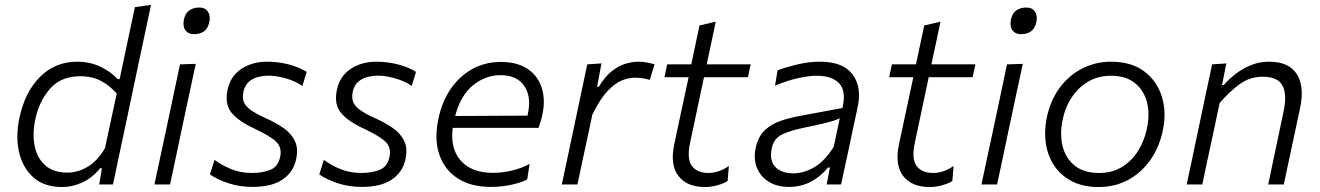

<svg xmlns="http://www.w3.org/2000/svg" viewBox="-20 -761 5447 792"><path d="M236.5 10.5Q162 10.5 117.5 -29.5Q73 -69.5 58.5 -134.2Q44 -199 60 -274Q82.5 -381.5 145.2 -444Q208 -506.5 298.5 -506.5Q352.5 -506.5 396 -485Q439.5 -463.5 465.5 -434.5H473.5L486 -494Q499 -556 511.8 -615.8Q524.5 -675.5 536.5 -731.5L603 -741Q590 -680.5 577.2 -619.5Q564.5 -558.5 550.5 -494L492.5 -219.5Q479.5 -157.5 468.5 -106.8Q457.5 -56 446 0H389L400.5 -67H393Q360 -26.5 319 -8Q278 10.5 236.5 10.5ZM258.5 -49Q301 -49 341.8 -73.2Q382.5 -97.5 413 -150L461.5 -375Q433.5 -407.5 397 -427Q360.5 -446.5 311 -446.5Q232 -446.5 186.8 -395.5Q141.5 -344.5 125.5 -268Q113 -208.5 123 -158.8Q133 -109 166.5 -79Q200 -49 258.5 -49Z M617 0Q629 -55.5 639.8 -106.8Q650.5 -158 664 -219.5L674.5 -269Q688.5 -334.5 699.5 -387.2Q710.5 -440 722.5 -495.5L787.5 -497.5Q775 -441 764 -388.5Q753 -336 738.5 -269L728 -219.5Q715 -158 704.2 -106.8Q693.5 -55.5 681.5 0ZM780 -620Q756.5 -620 744.8 -636.2Q733 -652.5 738.5 -680Q744.5 -707.5 761.8 -718.8Q779 -730 802.5 -730Q826 -730 837.5 -713.2Q849 -696.5 843.5 -670Q837.5 -642.5 820.8 -631.2Q804 -620 780 -620Z M1021 10Q968.5 10 922.8 -5Q877 -20 846 -41.5L865 -101.5Q897 -78 935 -62.8Q973 -47.5 1020.5 -47.5Q1060.5 -47.5 1093.5 -59.8Q1126.5 -72 1135.5 -113Q1144 -152 1119.5 -176Q1095 -200 1027.5 -231.5Q964 -261 935 -296.2Q906 -331.5 919 -391.5Q930.5 -446.5 975.2 -476.5Q1020 -506.5 1081.5 -506.5Q1127 -506.5 1170 -495.5Q1213 -484.5 1245 -464.5L1227.5 -406.5Q1196.5 -427.5 1157.5 -438.2Q1118.5 -449 1086.5 -449Q1069.5 -449 1047.8 -444.2Q1026 -439.5 1008.2 -425.2Q990.5 -411 984 -382Q979.5 -360.5 984.8 -343.2Q990 -326 1011 -309.8Q1032 -293.5 1074 -274.5Q1119 -254.5 1151 -231.8Q1183 -209 1197 -178.2Q1211 -147.5 1201.5 -104Q1190 -50.5 1145.2 -20.2Q1100.5 10 1021 10Z M1472 10Q1419.5 10 1373.8 -5Q1328 -20 1297 -41.5L1316 -101.5Q1348 -78 1386 -62.8Q1424 -47.5 1471.5 -47.5Q1511.5 -47.5 1544.5 -59.8Q1577.5 -72 1586.5 -113Q1595 -152 1570.5 -176Q1546 -200 1478.5 -231.5Q1415 -261 1386 -296.2Q1357 -331.5 1370 -391.5Q1381.5 -446.5 1426.2 -476.5Q1471 -506.5 1532.5 -506.5Q1578 -506.5 1621 -495.5Q1664 -484.5 1696 -464.5L1678.5 -406.5Q1647.5 -427.5 1608.5 -438.2Q1569.5 -449 1537.5 -449Q1520.5 -449 1498.8 -444.2Q1477 -439.5 1459.2 -425.2Q1441.5 -411 1435 -382Q1430.5 -360.5 1435.8 -343.2Q1441 -326 1462 -309.8Q1483 -293.5 1525 -274.5Q1570 -254.5 1602 -231.8Q1634 -209 1648 -178.2Q1662 -147.5 1652.5 -104Q1641 -50.5 1596.2 -20.2Q1551.5 10 1472 10Z M2004.5 10Q1922.5 10 1868 -25.2Q1813.5 -60.5 1792 -123.8Q1770.5 -187 1788.5 -271.5Q1803.5 -343 1840 -395.5Q1876.5 -448 1929.2 -476.8Q1982 -505.5 2045.5 -505.5Q2114.5 -505.5 2157.2 -476.2Q2200 -447 2215.2 -397.2Q2230.5 -347.5 2217 -287Q2214.5 -274 2210 -259.5Q2205.5 -245 2201.5 -233.5H1847.5Q1836.5 -148 1881 -98Q1925.5 -48 2014 -48Q2051.5 -48 2091.8 -57.5Q2132 -67 2164.5 -85L2155 -21.5Q2137 -10 2094.5 0Q2052 10 2004.5 10ZM2045 -451Q1983.5 -451 1932 -410Q1880.5 -369 1857.5 -282.5L2156 -284Q2157 -289.5 2158 -294Q2172.5 -363 2142.2 -407Q2112 -451 2045 -451Z M2297.5 0Q2309.5 -55.5 2320.2 -106.5Q2331 -157.5 2344 -219.5L2354.5 -269Q2364.5 -316.5 2376.8 -374.5Q2389 -432.5 2402.5 -495.5L2461 -499.5L2443 -403H2450Q2476 -446 2504.8 -468.2Q2533.5 -490.5 2561.5 -498.5Q2589.5 -506.5 2613.5 -506.5Q2631.5 -506.5 2649.2 -503.2Q2667 -500 2680 -495.5L2660.5 -431.5Q2642 -437 2627 -438.8Q2612 -440.5 2597 -440.5Q2574.5 -440.5 2546.5 -429.8Q2518.5 -419 2487.2 -386.5Q2456 -354 2423.5 -288.5L2408.5 -217.5Q2395.5 -158 2384.5 -106.8Q2373.5 -55.5 2362 0Z M2888 10.5Q2814 10.5 2778.8 -34.8Q2743.5 -80 2761 -164.5Q2778 -245 2793 -314.5Q2808 -384 2820.5 -442.5H2721L2732 -495.5H2831.5Q2840.5 -538 2848.5 -576.2Q2856.5 -614.5 2865.5 -656L2932.5 -671.5Q2922 -622 2913.8 -582.8Q2905.5 -543.5 2895 -495.5H3076.5L3065 -442.5H2884L2826.5 -171.5Q2812.5 -105.5 2834 -76.5Q2855.5 -47.5 2902.5 -47.5Q2923 -47.5 2944.8 -54.8Q2966.5 -62 2986.5 -76.5L2981.5 -14.5Q2967.5 -5 2941.2 2.8Q2915 10.5 2888 10.5Z M3233.5 10Q3184.5 10 3150.2 -11.8Q3116 -33.5 3101.8 -70.2Q3087.5 -107 3097.5 -152.5Q3108 -199 3135.5 -224.5Q3163 -250 3201 -262.8Q3239 -275.5 3280.5 -283L3455 -315.5Q3471.5 -385 3442 -416.8Q3412.5 -448.5 3349 -448.5Q3316 -448.5 3272.8 -439Q3229.5 -429.5 3177 -407.5L3187.5 -471Q3220.5 -483.5 3268.2 -495Q3316 -506.5 3362.5 -506.5Q3457.5 -506.5 3496.8 -454.2Q3536 -402 3517.5 -318Q3513 -295.5 3507.2 -269.2Q3501.5 -243 3494.5 -210.5L3481 -146Q3474 -114 3466.2 -78Q3458.5 -42 3449.5 0H3390L3403.5 -70H3395.5Q3364.5 -32 3324.2 -11Q3284 10 3233.5 10ZM3252.5 -46Q3296 -46 3338.8 -71Q3381.5 -96 3419 -155L3444 -273Q3434.5 -268.5 3419.5 -263.5Q3404.5 -258.5 3375.5 -251.5Q3346.5 -244.5 3295.5 -234Q3246 -224 3209 -207.8Q3172 -191.5 3163.5 -149Q3153 -97 3179 -71.5Q3205 -46 3252.5 -46Z M3815 10.5Q3741 10.5 3705.8 -34.8Q3670.5 -80 3688 -164.5Q3705 -245 3720 -314.5Q3735 -384 3747.5 -442.5H3648L3659 -495.5H3758.5Q3767.5 -538 3775.5 -576.2Q3783.5 -614.5 3792.5 -656L3859.5 -671.5Q3849 -622 3840.8 -582.8Q3832.5 -543.5 3822 -495.5H4003.5L3992 -442.5H3811L3753.5 -171.5Q3739.5 -105.5 3761 -76.5Q3782.5 -47.5 3829.5 -47.5Q3850 -47.5 3871.8 -54.8Q3893.5 -62 3913.5 -76.5L3908.5 -14.5Q3894.5 -5 3868.2 2.8Q3842 10.5 3815 10.5Z M4028.5 0Q4040.5 -55.5 4051.2 -106.8Q4062 -158 4075.5 -219.5L4086 -269Q4100 -334.5 4111 -387.2Q4122 -440 4134 -495.5L4199 -497.5Q4186.5 -441 4175.5 -388.5Q4164.5 -336 4150 -269L4139.5 -219.5Q4126.5 -158 4115.8 -106.8Q4105 -55.5 4093 0ZM4191.5 -620Q4168 -620 4156.2 -636.2Q4144.5 -652.5 4150 -680Q4156 -707.5 4173.2 -718.8Q4190.5 -730 4214 -730Q4237.5 -730 4249 -713.2Q4260.5 -696.5 4255 -670Q4249 -642.5 4232.2 -631.2Q4215.5 -620 4191.5 -620Z M4512 10.5Q4447.5 10.5 4401.8 -13.2Q4356 -37 4329 -77.2Q4302 -117.5 4294.2 -168.5Q4286.5 -219.5 4297.5 -274Q4313 -348 4352 -400Q4391 -452 4445.8 -479.2Q4500.5 -506.5 4563 -506.5Q4647 -506.5 4700 -466.5Q4753 -426.5 4772.8 -361.8Q4792.5 -297 4776.5 -222.5Q4762 -153 4725 -100.8Q4688 -48.5 4633.8 -19Q4579.5 10.5 4512 10.5ZM4514.5 -47.5Q4567.5 -47.5 4608 -72.2Q4648.5 -97 4674.5 -138.5Q4700.5 -180 4711 -230.5Q4724 -291 4711 -340.2Q4698 -389.5 4660.8 -419Q4623.5 -448.5 4562.5 -448.5Q4510 -448.5 4469 -424.5Q4428 -400.5 4400.8 -359.2Q4373.5 -318 4363 -265.5Q4351 -208 4363.2 -158.2Q4375.5 -108.5 4413 -78Q4450.5 -47.5 4514.5 -47.5Z M4875 0Q4887 -56 4898 -107.5Q4909 -159 4921.5 -219.5L4932 -269.5Q4942 -316.5 4954.2 -374.5Q4966.5 -432.5 4980 -495.5L5038.5 -499.5L5021 -410.5H5028.5Q5045.5 -431 5073.2 -453.2Q5101 -475.5 5137 -491Q5173 -506.5 5214.5 -506.5Q5297 -506.5 5329.5 -455Q5362 -403.5 5342.5 -313Q5338 -292 5333.2 -270Q5328.5 -248 5322.5 -219.5Q5309.5 -159 5298.5 -107.5Q5287.5 -56 5275.5 0H5211.5Q5223 -56 5233.8 -107Q5244.5 -158 5257 -217L5275 -302.5Q5289.5 -370.5 5270.5 -407.5Q5251.5 -444.5 5188.5 -444.5Q5135 -444.5 5092.5 -413Q5050 -381.5 5011 -336L4986 -218Q4973 -158 4962 -106.8Q4951 -55.5 4939.5 0Z"/></svg>

Font: Commissioner Light
Style: Italic
Weight: 300
Italic angle: -12°
Designer: Kostas Bartsokas
Foundry: Kostas Bartsokas
Version: Version 1.000; ttfautohint (v1.8.3)